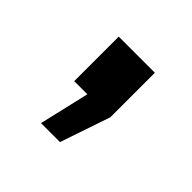

<svg xmlns="http://www.w3.org/2000/svg" viewBox="-75 -201 372 372"><g transform="rotate(45 110.5 -15.5)"><path d="M73 97H125L160 -6V-128H61V-6H97Z"/></g></svg>

Font: FIGSv2-sans-serif SemiBold
Style: Regular
Weight: 600
Designer: Matt McInerney, Pablo Impallari, Rodrigo Fuenzalida,Mirko Velimirovic
Foundry: Matt McInerney, Pablo Impallari, Rodrigo Fuenzalida
Version: Version 4.021;hotconv 1.0.109;makeotfexe 2.5.65596